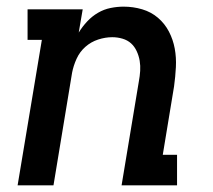

<svg xmlns="http://www.w3.org/2000/svg" viewBox="-20 -558 640 578"><path d="M33 0 106 -438H63V-530H229L217 -460Q228 -478 242.5 -493.5Q257 -509 275 -519.5Q293 -530 313 -534Q333 -538 352 -538Q381 -538 408 -530Q435 -522 455.5 -504.5Q476 -487 488.5 -463Q501 -439 506 -412Q511 -385 509.5 -356Q508 -327 504 -298L470 -92H513V0H346L398 -313Q401 -329 402 -344.5Q403 -360 400.5 -375Q398 -390 391.5 -404Q385 -418 374.5 -427.5Q364 -437 349 -441.5Q334 -446 318 -446Q297 -446 275.5 -439Q254 -432 237 -417Q220 -402 210.5 -381Q201 -360 197 -339L141 0Z"/></svg>

Font: Iosevka Slab Semibold Extended
Style: Italic
Weight: 600
Width: 7
Italic angle: -9°
Monospace: yes
Designer: Belleve Invis
Foundry: Belleve Invis
Version: Version 11.1.0; ttfautohint (v1.8.3)